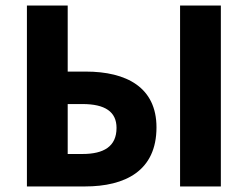

<svg xmlns="http://www.w3.org/2000/svg" viewBox="-20 -672 893 692"><path d="M77 0H286C431 0 544 -56 544 -213C544 -357 436 -414 289 -414H224V-652H77ZM224 -117V-297H277C359 -297 400 -269 400 -211C400 -144 354 -117 277 -117ZM629 0H776V-652H629Z"/></svg>

Font: Giro Sans Regular
Style: Bold
Weight: 700
Designer: Paul D. Hunt
Foundry: Adobe Systems Incorporated
Version: Version 1.000;PS 1.0;hotconv 1.0.88;makeotf.lib2.5.647800